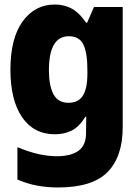

<svg xmlns="http://www.w3.org/2000/svg" viewBox="-20 -583 603 848"><path d="M236 245Q191 245 147.5 237.5Q104 230 57 210V67Q110 89 152 98Q194 107 231 107Q293 107 326.5 83Q360 59 360 5V-4Q360 -22 360.5 -36Q361 -50 361 -67H357Q329 -22 296 -6Q263 10 223 10Q129 10 77.5 -65.5Q26 -141 26 -275Q26 -414 80 -488.5Q134 -563 222 -563Q265 -563 298.5 -544Q332 -525 360 -483H365L395 -552H522V-22Q522 109 455 177Q388 245 236 245ZM283 -129Q326 -129 346 -160.5Q366 -192 366 -258V-274Q366 -350 348 -386.5Q330 -423 284 -423Q196 -423 196 -272Q196 -205 216 -167Q236 -129 283 -129Z"/></svg>

Font: Noto Sans Mono SemiCondensed Black
Style: Regular
Weight: 900
Width: 4
Designer: Monotype Design Team
Foundry: Monotype Imaging Inc.
Version: Version 2.014; ttfautohint (v1.8.4.7-5d5b)